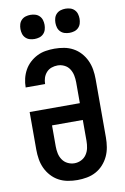

<svg xmlns="http://www.w3.org/2000/svg" viewBox="-103 -1013 706 1081"><g transform="rotate(-10 250.0 -473.0)"><path d="M250 8Q223 8 195.5 3Q168 -2 144 -15Q120 -28 101.5 -48.5Q83 -69 71.5 -93.5Q60 -118 55.5 -145.5Q51 -173 51 -200V-416H338V-535Q338 -555 334 -575Q330 -595 319 -612Q308 -629 289.5 -638Q271 -647 251 -647Q233 -647 216 -641Q199 -635 187 -621.5Q175 -608 169.5 -591Q164 -574 164 -556H53V-557Q53 -582 59 -607Q65 -632 77.5 -654.5Q90 -677 109 -694.5Q128 -712 151 -723.5Q174 -735 199.5 -739Q225 -743 250 -743Q278 -743 305 -738Q332 -733 356 -720Q380 -707 398.5 -686.5Q417 -666 428.5 -641Q440 -616 444.5 -589Q449 -562 449 -535V-200Q449 -173 444.5 -145.5Q440 -118 428.5 -93.5Q417 -69 398.5 -48.5Q380 -28 356 -15Q332 -2 304.5 3Q277 8 250 8ZM250 -88Q270 -88 288.5 -97Q307 -106 318.5 -123Q330 -140 334 -160Q338 -180 338 -200V-320H162V-200Q162 -180 166 -160Q170 -140 181.5 -123Q193 -106 211.5 -97Q230 -88 250 -88ZM350 -816Q336 -816 322.5 -820Q309 -824 299 -834Q289 -844 285 -857.5Q281 -871 281 -885Q281 -899 285 -912.5Q289 -926 299 -936Q309 -946 322.5 -950Q336 -954 350 -954Q364 -954 377.5 -950Q391 -946 401 -936Q411 -926 415 -912.5Q419 -899 419 -885Q419 -871 415 -857.5Q411 -844 401 -834Q391 -824 377.5 -820Q364 -816 350 -816ZM150 -816Q136 -816 122.5 -820Q109 -824 99 -834Q89 -844 85 -857.5Q81 -871 81 -885Q81 -899 85 -912.5Q89 -926 99 -936Q109 -946 122.5 -950Q136 -954 150 -954Q164 -954 177.5 -950Q191 -946 201 -936Q211 -926 215 -912.5Q219 -899 219 -885Q219 -871 215 -857.5Q211 -844 201 -834Q191 -824 177.5 -820Q164 -816 150 -816Z"/></g></svg>

Font: Iosevka SS18
Style: Bold
Weight: 700
Monospace: yes
Designer: Belleve Invis
Foundry: Belleve Invis
Version: Version 25.1.1; ttfautohint (v1.8.4)